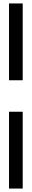

<svg xmlns="http://www.w3.org/2000/svg" viewBox="-20 -846 184 1116"><path d="M32.5 -379.5H112V-826H32.5ZM32.5 250H112V-196.5H32.5Z"/></svg>

Font: League Gothic SemiCondensed
Style: Regular
Weight: 400
Width: 4
Designer: The League of Moveable Type
Version: Version 1.600; ttfautohint (v1.8.3)